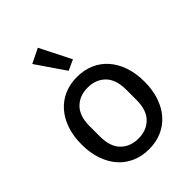

<svg xmlns="http://www.w3.org/2000/svg" viewBox="-228 -896 1018 1018"><g transform="rotate(-45 281.0 -387.0)"><path d="M281 12Q228 12 184.5 -7Q141 -26 110 -61.5Q79 -97 62 -147Q45 -197 45 -259Q45 -321 62 -371Q79 -421 110 -456.5Q141 -492 184.5 -511Q228 -530 281 -530Q334 -530 377.5 -511Q421 -492 452 -456.5Q483 -421 500 -371Q517 -321 517 -259Q517 -197 500 -147Q483 -97 452 -61.5Q421 -26 377.5 -7Q334 12 281 12ZM281 -68Q342 -68 380 -106Q418 -144 418 -220V-298Q418 -374 380 -412Q342 -450 281 -450Q220 -450 182 -412Q144 -374 144 -298V-220Q144 -144 182 -106Q220 -68 281 -68ZM162 -746 244 -786 332 -611 273 -584Z"/></g></svg>

Font: IBM Plex Sans Devanagari Text
Style: Regular
Weight: 450
Designer: Mike Abbink, Paul van der Laan, Pieter van Rosmalen, Erin McLaughlin
Foundry: Bold Monday
Version: Version 1.1